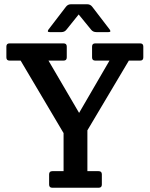

<svg xmlns="http://www.w3.org/2000/svg" viewBox="-20 -883 704 903"><path d="M279 -257 77 -598H25Q10 -598 10 -613V-664Q10 -679 25 -679H279Q294 -679 294 -664V-613Q294 -598 279 -598H208L352 -352L495 -598H428Q413 -598 413 -613V-664Q413 -679 428 -679H639Q654 -679 654 -664V-613Q654 -598 639 -598H586L391 -270V-78H444Q459 -78 459 -63V-15Q459 0 444 0H226Q211 0 211 -15V-63Q211 -78 226 -78H279ZM269 -732H214Q205 -732 205 -736Q205 -740 208 -744L290 -851Q299 -863 314 -863H390Q405 -863 414 -851L496 -744Q499 -740 499 -736Q499 -732 490 -732H433Q417 -732 408 -744L350 -815L293 -744Q284 -732 269 -732Z"/></svg>

Font: Crete Round
Style: Regular
Weight: 400
Designer: Veronika Burian
Foundry: TypeTogether
Version: Version 1.001